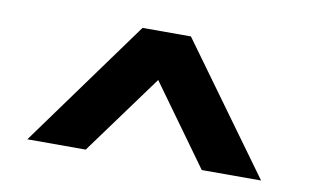

<svg xmlns="http://www.w3.org/2000/svg" viewBox="-49 -822 892 550"><g transform="rotate(10 396.5 -547.0)"><path d="M56.4 -361.1 326 -732.7H466.7L736.3 -361.1H563.8L349.2 -658.5L444.9 -660.3L226.3 -361.1Z"/></g></svg>

Font: Lexend Peta
Style: Regular
Weight: 400
Designer: Bonnie Shaver-Troup, Thomas Jockin
Foundry: Lexend
Version: Version 1.007